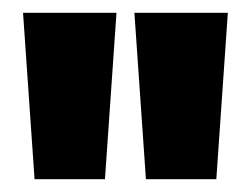

<svg xmlns="http://www.w3.org/2000/svg" viewBox="-20 -726 392 300"><path d="M34 -446 16 -706H162L144 -446ZM208 -446 190 -706H336L318 -446Z"/></svg>

Font: Bricolage Grotesque 72pt ExtraBold
Style: Regular
Weight: 800
Designer: Mathieu Triay
Foundry: Atelier Triay
Version: Version 1.001;gftools[0.9.33.dev8+g029e19f]